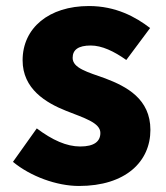

<svg xmlns="http://www.w3.org/2000/svg" viewBox="-20 -603 550 637"><path d="M242 14C397 14 479 -67 479 -172C479 -275 400 -316 329 -343C270 -364 221 -377 221 -411C221 -438 240 -452 281 -452C318 -452 358 -433 399 -404L478 -510C430 -547 364 -583 275 -583C142 -583 55 -510 55 -403C55 -308 132 -262 200 -235C258 -212 313 -196 313 -162C313 -134 293 -117 246 -117C201 -117 154 -138 102 -177L23 -66C81 -18 168 14 242 14Z"/></svg>

Font: Noto Sans TC Black
Style: Regular
Weight: 900
Designer: Ryoko NISHIZUKA 西塚涼子 (kana, bopomofo & ideographs); Paul D. Hunt (Latin, Greek & Cyrillic); Sandoll Communications 산돌커뮤니
Foundry: Adobe
Version: Version 2.004;hotconv 1.0.118;makeotfexe 2.5.65603